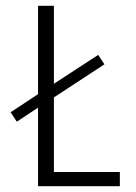

<svg xmlns="http://www.w3.org/2000/svg" viewBox="-20 -645 471 665"><path d="M111.8 0V-272.2L38.2 -223.6L16.7 -256.2L111.8 -318.8V-625H166.7V-354.9L320.1 -454.9L341.7 -422.2L166.7 -307.6V-49.3H395.1V0Z"/></svg>

Font: Afacad Flux Light
Style: Regular
Weight: 300
Designer: Kristian Moeller
Foundry: Dicotype
Version: Version 1.100